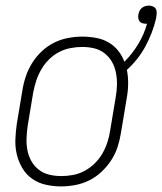

<svg xmlns="http://www.w3.org/2000/svg" viewBox="-20 -659 581 687"><path d="M199 8Q171 8 144 2Q117 -4 95.5 -19Q74 -34 60.5 -56.5Q47 -79 40.5 -105Q34 -131 35 -159Q36 -187 40 -215L60 -335Q64 -361 72.5 -386Q81 -411 95 -433.5Q109 -456 129 -475Q149 -494 173 -506Q197 -518 223 -523Q249 -528 274 -528Q299 -528 323.5 -523.5Q348 -519 368 -507.5Q388 -496 402.5 -478Q417 -460 425 -438Q454 -467 475 -502Q496 -537 506 -574H502Q495 -574 489 -576Q483 -578 479.5 -582.5Q476 -587 475 -593.5Q474 -600 475 -606Q476 -613 479 -619.5Q482 -626 487.5 -630.5Q493 -635 499.5 -637Q506 -639 513 -639Q519 -639 526 -636.5Q533 -634 536.5 -629Q540 -624 540.5 -617.5Q541 -611 540 -604L538 -591Q526 -541 500.5 -493.5Q475 -446 434 -409Q439 -384 438.5 -357.5Q438 -331 433 -305L413 -185Q409 -159 401 -134Q393 -109 378.5 -86.5Q364 -64 344 -45Q324 -26 300 -14Q276 -2 250 3Q224 8 199 8ZM200 -29Q220 -29 241.5 -33Q263 -37 282.5 -47.5Q302 -58 318.5 -74Q335 -90 346 -109Q357 -128 364 -149Q371 -170 374 -191L394 -311Q398 -333 398.5 -355Q399 -377 395 -398Q391 -419 381 -437Q371 -455 354.5 -468Q338 -481 317.5 -486Q297 -491 274 -491Q254 -491 232.5 -487Q211 -483 191 -472.5Q171 -462 155 -446Q139 -430 128 -411Q117 -392 110 -371Q103 -350 99 -329L79 -209Q76 -187 75 -165Q74 -143 78 -122Q82 -101 92 -83Q102 -65 118.5 -52Q135 -39 156 -34Q177 -29 200 -29Z"/></svg>

Font: Iosevka Term Curly Extralight
Style: Italic
Weight: 200
Italic angle: -9°
Designer: Belleve Invis
Foundry: Belleve Invis
Version: Version 32.3.0